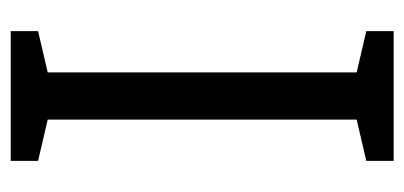

<svg xmlns="http://www.w3.org/2000/svg" viewBox="-218 -536 754 358"><g transform="rotate(90 159.0 -357.0)"><path d="M280 0H38V-51L115 -69V-645L38 -663V-714H280V-663L203 -645V-69L280 -51Z"/></g></svg>

Font: Noto Sans SemiCondensed
Style: Regular
Weight: 400
Width: 4
Designer: Monotype Design Team
Foundry: Monotype Imaging Inc.
Version: Version 2.013; ttfautohint (v1.8.4.7-5d5b)